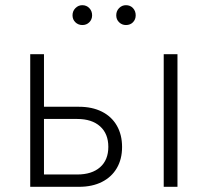

<svg xmlns="http://www.w3.org/2000/svg" viewBox="-20 -720 802 740"><path d="M96.5 0V-511H149.5V-308.5H284.5Q335 -308.5 372.5 -289.8Q410 -271 430.2 -236Q450.5 -201 450.5 -153.5Q450.5 -106.5 430.2 -72Q410 -37.5 372.8 -18.8Q335.5 0 284.5 0ZM149.5 -47.5H277.5Q334 -47.5 365.8 -75.5Q397.5 -103.5 397.5 -154Q397.5 -204.5 365.8 -233Q334 -261.5 277.5 -261.5H149.5ZM611 0V-511H664V0ZM465.5 -623.5Q450 -623.5 439 -634.2Q428 -645 428 -661Q428 -677.5 439 -688.8Q450 -700 465.5 -700Q482 -700 492.5 -688.8Q503 -677.5 503 -661Q503 -645 492.5 -634.2Q482 -623.5 465.5 -623.5ZM297.5 -623.5Q281.5 -623.5 270.5 -634.2Q259.5 -645 259.5 -661Q259.5 -677.5 270.8 -688.8Q282 -700 297 -700Q313.5 -700 324.2 -688.8Q335 -677.5 335 -661Q335 -645 324.2 -634.2Q313.5 -623.5 297.5 -623.5Z"/></svg>

Font: Overpass ExtraLight
Style: Regular
Weight: 250
Designer: Delve Withrington, Dave Bailey, Thomas Jockin
Foundry: Delve Fonts LLC
Version: Version 4.000